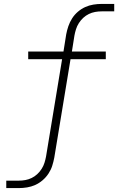

<svg xmlns="http://www.w3.org/2000/svg" viewBox="-20 -755 640 980"><path d="M12 205V167H77Q93 167 109.5 164Q126 161 141.5 153.5Q157 146 170 134Q183 122 192.5 107Q202 92 207 76Q212 60 215 44L297 -453H124V-492H304L318 -580Q322 -601 329 -621.5Q336 -642 348 -661Q360 -680 377.5 -695Q395 -710 415 -719Q435 -728 456.5 -731.5Q478 -735 499 -735H563V-697H499Q482 -697 465.5 -694Q449 -691 433.5 -683.5Q418 -676 405 -664Q392 -652 382.5 -637Q373 -622 368 -606Q363 -590 360 -574L347 -492H520V-453H340L257 50Q253 71 246.5 91.5Q240 112 227.5 131Q215 150 197.5 165Q180 180 160 189Q140 198 118.5 201.5Q97 205 77 205Z"/></svg>

Font: Iosevka Curly Slab XLtEx
Style: Italic
Weight: 200
Width: 7
Italic angle: -9°
Monospace: yes
Designer: Belleve Invis
Foundry: Belleve Invis
Version: Version 11.1.0; ttfautohint (v1.8.3)